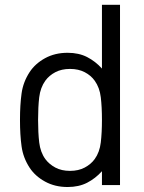

<svg xmlns="http://www.w3.org/2000/svg" viewBox="-20 -750 584 778"><path d="M253.9 -536.1Q299.3 -536.1 333 -518.8Q366.7 -501.5 393.1 -472.2V-730.5H466.3V0H393.1V-56.2Q366.7 -26.9 333 -9.5Q299.3 7.8 253.9 7.8Q202.6 7.8 162.6 -14.2Q122.6 -36.1 100.1 -70.3Q73.7 -110.8 67.4 -157Q61 -203.1 61 -264.2Q61 -325.2 67.4 -371.3Q73.7 -417.5 100.1 -458Q122.6 -492.2 162.6 -514.2Q202.6 -536.1 253.9 -536.1ZM263.7 -470.7Q229.5 -470.7 204.3 -457.5Q179.2 -444.3 163.6 -422.9Q143.6 -395 138.9 -355.7Q134.3 -316.4 134.3 -264.2Q134.3 -212.4 138.9 -172.9Q143.6 -133.3 163.6 -105.5Q179.2 -84.5 204.3 -71Q229.5 -57.6 263.7 -57.6Q297.9 -57.6 323.2 -71Q348.6 -84.5 363.8 -105.5Q383.8 -133.3 388.4 -172.9Q393.1 -212.4 393.1 -264.2Q393.1 -316.4 388.4 -355.7Q383.8 -395 363.8 -422.9Q348.6 -444.3 323.2 -457.5Q297.9 -470.7 263.7 -470.7Z"/></svg>

Font: Gidole
Style: Regular
Weight: 400
Version: Version 2.100; ttfautohint (v1.8.4.7-5d5b)